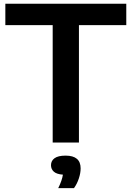

<svg xmlns="http://www.w3.org/2000/svg" viewBox="-20 -760 702 1024"><path d="M261 0V-626H8.5V-740H653.5V-626H401V0ZM290.5 243.5Q311 202 315.5 171.5Q282 169 267 155.5Q252 142 252 121Q252 97.5 271 83.8Q290 70 330 70Q410 70 410 138Q410 163 400.5 191.8Q391 220.5 374.5 243.5Z"/></svg>

Font: Encode Sans SmExp SmBold
Style: Regular
Weight: 600
Width: 6
Designer: Multiple Designers
Foundry: Impallari Type
Version: Version 3.002; ttfautohint (v1.8.3) -l 8 -r 50 -G 200 -x 14 